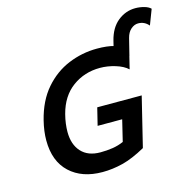

<svg xmlns="http://www.w3.org/2000/svg" viewBox="-126 -1022 1169 1161"><g transform="rotate(-15 458.5 -441.0)"><path d="M534.2 -717.8Q598.1 -717.8 641.1 -705.6Q684.1 -693.4 723.1 -668.9L692.9 -545.4Q666 -570.8 617.4 -585.7Q568.8 -600.6 521 -600.6Q423.8 -600.6 349.1 -546.1Q274.4 -491.7 246.6 -385.3Q238.8 -355.5 235.4 -328.4Q231.9 -301.3 231.9 -276.9Q231.9 -198.2 273.7 -152.3Q315.4 -106.4 393.1 -106.4Q433.6 -106.4 470 -112.1Q506.3 -117.7 539.1 -132.3L571.3 -265.6H417.5L444.3 -374.5H722.7L647 -64.9Q566.4 -20 502.2 -3.9Q438 12.2 375 12.2Q247.1 12.2 170.9 -58.8Q94.7 -129.9 94.7 -260.7Q94.7 -317.4 110.8 -382.3Q139.6 -498 203.9 -572.3Q268.1 -646.5 354.2 -682.1Q440.4 -717.8 534.2 -717.8ZM916.5 -865.2 879.9 -769.5Q853.5 -800.8 814 -800.8Q790 -800.8 768.8 -782.5Q747.6 -764.2 738.8 -729.5L712.4 -623.5L622.6 -654.8L643.1 -737.8Q662.1 -814.9 711.2 -854.5Q760.3 -894 821.3 -894Q848.6 -894 875.5 -886.7Q902.3 -879.4 916.5 -865.2Z"/></g></svg>

Font: Andika
Style: Bold Italic
Weight: 700
Italic angle: -14°
Designer: Victor Gaultney, Annie Olsen, Julie Remington, Don Collingsworth, Eric Hays, Becca Hirsbrunner
Foundry: SIL International
Version: Version 6.101